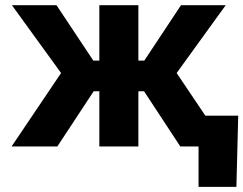

<svg xmlns="http://www.w3.org/2000/svg" viewBox="-20 -566 941 742"><path d="M24.8 0 216 -283.8 26 -545.9H198.4L340.6 -331.8H363.9V-545.9H514.8V-331.8H537.7L679.5 -545.9H852.3L662.7 -283.8L853.5 0H676.8L536.7 -213.3H514.8V0H363.9V-213.3H342L201.6 0ZM747.3 156.2V0H704.7V-119.1H900.6L893.6 156.2Z"/></svg>

Font: Inter
Style: Regular
Weight: 400
Designer: Rasmus Andersson
Foundry: rsms
Version: Version 4.000;git-8c9346024